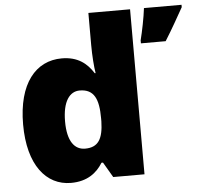

<svg xmlns="http://www.w3.org/2000/svg" viewBox="-54 -816 921 881"><g transform="rotate(-5 407.0 -375.0)"><path d="M238 10C314 10 358 -26 385 -70H392L433 0H577V-760H385V-612C385 -565 389 -510 394 -482H390C361 -528 319 -563 245 -563C125 -563 42 -465 42 -276C42 -89 124 10 238 10ZM814 -749V-760H641C636 -717 623 -653 613 -614V-600H727C764 -659 786 -700 814 -749ZM316 -141C268 -141 235 -181 235 -273C235 -366 268 -409 314 -409C381 -409 401 -361 401 -274V-259C399 -179 377 -141 316 -141Z"/></g></svg>

Font: Noto Sans Sinhala UI Black
Style: Regular
Weight: 900
Designer: Jelle Bosma - Monotype Design Team
Foundry: Monotype Imaging Inc.
Version: Version 2.006